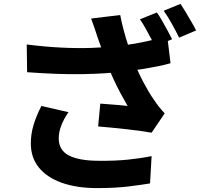

<svg xmlns="http://www.w3.org/2000/svg" viewBox="-20 -895 1040 984"><path d="M784 -831Q797 -813 811.5 -787.5Q826 -762 839.5 -737Q853 -712 862 -694L775 -657Q765 -678 751.5 -702.5Q738 -727 724.5 -752Q711 -777 697 -796ZM905 -875Q918 -856 933 -830.5Q948 -805 962.5 -780.5Q977 -756 985 -739L898 -702Q883 -733 861 -772.5Q839 -812 819 -840ZM480 -704Q474 -722 465.5 -748Q457 -774 447 -800L596 -818Q604 -777 614.5 -738Q625 -699 637 -662.5Q649 -626 661 -594Q684 -532 714.5 -474.5Q745 -417 768 -385Q781 -365 795 -347.5Q809 -330 824 -314L757 -215Q735 -219 702 -223.5Q669 -228 631 -232.5Q593 -237 554.5 -240.5Q516 -244 483 -247L494 -364Q518 -362 545 -360Q572 -358 596 -356Q620 -354 634 -352Q617 -381 598 -416.5Q579 -452 561 -491Q543 -530 528 -570Q512 -612 500.5 -646Q489 -680 480 -704ZM117 -667Q213 -655 295.5 -651Q378 -647 449.5 -649.5Q521 -652 581 -659Q628 -664 671.5 -671.5Q715 -679 756.5 -689Q798 -699 837 -710L854 -571Q823 -562 785 -554.5Q747 -547 706 -540.5Q665 -534 624 -529Q523 -517 401 -515Q279 -513 119 -525ZM331 -320Q306 -284 293.5 -250.5Q281 -217 281 -186Q281 -125 333.5 -98Q386 -71 487 -71Q570 -70 637 -77Q704 -84 757 -95L749 45Q708 52 639.5 60.5Q571 69 478 69Q374 69 297.5 42Q221 15 179.5 -36Q138 -87 138 -160Q138 -207 151.5 -253Q165 -299 192 -352Z"/></svg>

Font: Noto Sans JP ExtraBold
Style: Regular
Weight: 800
Designer: Ryoko NISHIZUKA  (kana, bopomofo & ideographs); Paul D. Hunt (Latin, Greek & Cyrillic); Sandoll Communications , Soo-you
Foundry: Adobe
Version: Version 2.004-H2;hotconv 1.0.118;makeotfexe 2.5.65603